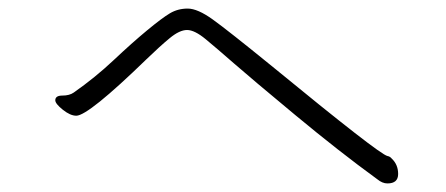

<svg xmlns="http://www.w3.org/2000/svg" viewBox="-20 -544 1040 448"><path d="M894 -174Q909 -160 909 -138Q909 -116 884 -116Q872 -116 860 -126Q772 -190 669 -275.5Q566 -361 526 -396Q486 -431 460 -452.5Q434 -474 416.5 -474Q399 -474 376 -455Q353 -436 322 -406Q186 -274 158 -274Q144 -274 126.5 -288Q109 -302 109 -310Q109 -321 125.5 -321Q142 -321 152 -328Q202 -363 245 -403.5Q288 -444 323 -473Q358 -502 376.5 -513Q395 -524 418 -524Q441 -524 476.5 -498.5Q512 -473 614 -390Q865 -184 884 -180Q890 -179 894 -174Z"/></svg>

Font: LXGW WenKai Lite Light
Style: Regular
Weight: 300
Designer: LXGW / Fontworks Inc.
Foundry: LXGW / Fontworks Inc.
Version: Version 1.511; March 25, 2025